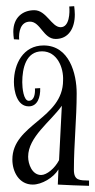

<svg xmlns="http://www.w3.org/2000/svg" viewBox="-20 -669 308 621"><path d="M167 -72C200 -70 234 -69 268 -68V-85C238 -86 219 -84 219 -120C219 -203 228 -285 228 -367C228 -431 204 -522 121 -522C55 -522 25 -462 25 -404C25 -374 35 -325 73 -325C101 -325 111 -354 110 -384L93 -383C94 -369 92 -343 73 -343C56 -343 52 -385 52 -403C52 -448 64 -503 116 -503C165 -503 186 -450 184 -409C184 -285 20 -267 20 -153C20 -113 42 -72 86 -72C115 -72 153 -94 169 -121ZM113 -103C84 -103 71 -138 71 -162C71 -226 143 -275 180 -327L171 -151C157 -124 131 -103 113 -103ZM204 -648C206 -629 205 -581 176 -581C147 -581 130 -636 91 -636C54 -636 23 -613 23 -566C23 -558 24 -550 25 -542L42 -541C40 -565 46 -599 77 -599C111 -599 120 -543 160 -543C202 -543 222 -578 222 -622C222 -631 221 -640 220 -649Z"/></svg>

Font: Bigelow Rules
Style: Regular
Weight: 400
Designer: Astigmatic (AOETI)
Foundry: Astigmatic (AOETI)
Version: Version 1.000